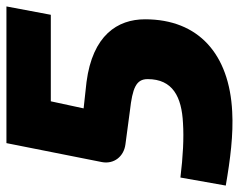

<svg xmlns="http://www.w3.org/2000/svg" viewBox="-97 -637 743 597"><g transform="rotate(-90 274.5 -338.5)"><path d="M553 -690H128L69 -393C62 -356 86 -325 124 -320L229 -306C299 -298 327 -287 327 -251C327 -173 272 -145 190 -141C144 -138 86 -141 21 -149L-4 -8C77 6 155 16 226 12C404 3 513 -92 513 -259C513 -345 463 -422 318 -441L236 -450L258 -552H527Z"/></g></svg>

Font: Exo 2 Extra Bold
Style: Italic
Weight: 800
Italic angle: -8°
Designer: Natanael Gama
Version: Version 1.001;PS 001.001;hotconv 1.0.88;makeotf.lib2.5.64775